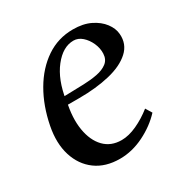

<svg xmlns="http://www.w3.org/2000/svg" viewBox="-128 -627 728 750"><g transform="rotate(-30 236.0 -252.0)"><path d="M205 13Q140 13 96.5 -19Q53 -51 35.5 -107Q18 -163 32 -235Q48 -317 85 -380.5Q122 -444 176 -480.5Q230 -517 297 -517Q343 -517 375.5 -501Q408 -485 426.5 -460.5Q445 -436 447 -410Q451 -363 417 -332Q383 -301 322 -286.5Q261 -272 185 -272H116L137 -288Q121 -218 130 -163.5Q139 -109 169 -78Q199 -47 247 -47Q279 -47 316 -64Q353 -81 387 -108L404 -80Q367 -40 313.5 -13.5Q260 13 205 13ZM136 -291 121 -307 227 -310Q259 -311 287.5 -316.5Q316 -322 334 -336Q352 -350 353 -376Q354 -400 343.5 -423.5Q333 -447 315.5 -462.5Q298 -478 277 -478Q229 -478 189 -427Q149 -376 136 -291Z"/></g></svg>

Font: Wittgenstein
Style: Italic
Weight: 400
Italic angle: -11°
Designer: Jörg Drees
Foundry: Jörg Drees
Version: Version 1.500